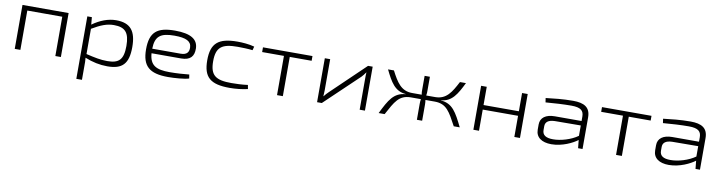

<svg xmlns="http://www.w3.org/2000/svg" viewBox="-25 -1187 7797 2082"><g transform="rotate(10 3873.5 -146.5)"><path d="M611 -484H103V0H165V-433H550V0H611Z M1133 -497C1045 -497 956 -462 874 -403L867 -484H817V204H879V57C879 22 880 -5 876 -39C959 -5 1040 12 1124 12C1287 12 1355 -55 1355 -240C1355 -414 1293 -497 1133 -497ZM1113 -44C1037 -44 973 -58 879 -80V-358C976 -415 1042 -441 1118 -441C1241 -441 1290 -389 1290 -241C1290 -89 1240 -44 1113 -44Z M1800 -43C1651 -43 1582 -79 1572 -211H1897C1999 -211 2039 -259 2037 -346C2034 -446 1955 -497 1781 -497C1585 -497 1506 -433 1506 -244C1506 -58 1587 12 1792 12C1862 12 1974 4 2022 -12L2015 -55C1960 -49 1878 -43 1800 -43ZM1784 -442C1913 -442 1971 -413 1973 -345C1975 -297 1954 -261 1885 -261H1571C1574 -398 1630 -442 1784 -442Z M2470 -497C2259 -497 2180 -429 2180 -242C2180 -55 2258 12 2470 12C2537 12 2610 4 2669 -10L2661 -54C2602 -45 2517 -43 2480 -43C2307 -43 2245 -87 2245 -242C2245 -397 2307 -442 2480 -442C2523 -442 2596 -440 2645 -434L2656 -475C2598 -492 2520 -497 2470 -497Z M3296 -432V-484H2751V-432H2991V0H3055V-432Z M3959 0V-484H3908L3537 -128C3522 -114 3503 -93 3490 -76H3488C3490 -98 3491 -117 3491 -138V-484H3432V0H3484L3859 -357C3873 -371 3889 -392 3901 -410H3903C3901 -388 3901 -368 3901 -348V0Z M4751 -254C4871 -263 4923 -355 4986 -484H4920C4858 -365 4807 -277 4684 -277H4585C4589 -296 4589 -314 4589 -334V-484H4531V-334C4531 -314 4531 -296 4535 -277H4429C4307 -277 4255 -365 4193 -484H4128C4191 -355 4242 -263 4363 -254V-252C4233 -242 4186 -154 4110 0H4176C4255 -146 4294 -227 4424 -228H4535C4532 -210 4531 -193 4531 -176V0H4589V-176C4589 -193 4588 -210 4585 -228H4689C4819 -227 4858 -146 4937 0H5003C4927 -154 4881 -242 4751 -252Z M5666 -484H5604V-283H5215V-484H5153V0H5215V-233H5604V0H5666Z M6165 -497C6050 -497 5950 -485 5865 -475L5872 -428C5966 -436 6073 -442 6155 -442C6261 -442 6291 -409 6292 -348V-297H5999C5898 -297 5840 -254 5840 -179V-123C5840 -38 5906 8 6012 8C6131 8 6245 -49 6297 -89L6306 0H6355V-348C6355 -459 6285 -497 6165 -497ZM6020 -48C5942 -48 5903 -74 5903 -129V-171C5903 -218 5936 -244 6007 -246L6292 -248V-134C6218 -80 6103 -47 6020 -48Z M7029 -432V-484H6484V-432H6724V0H6788V-432Z M7458 -497C7343 -497 7243 -485 7158 -475L7165 -428C7259 -436 7366 -442 7448 -442C7554 -442 7584 -409 7585 -348V-297H7292C7191 -297 7133 -254 7133 -179V-123C7133 -38 7199 8 7305 8C7424 8 7538 -49 7590 -89L7599 0H7648V-348C7648 -459 7578 -497 7458 -497ZM7313 -48C7235 -48 7196 -74 7196 -129V-171C7196 -218 7229 -244 7300 -246L7585 -248V-134C7511 -80 7396 -47 7313 -48Z"/></g></svg>

Font: Exo 2 Light Expanded
Style: Regular
Weight: 300
Width: 7
Designer: Natanael Gama
Version: Version 1.001;PS 001.001;hotconv 1.0.70;makeotf.lib2.5.58329